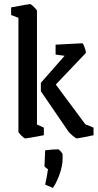

<svg xmlns="http://www.w3.org/2000/svg" viewBox="-20 -666 478 936"><path d="M103 8.8Q98.6 8.8 84.2 -5.1Q69.8 -19 69.8 -23.9V-579.1L34.2 -592.8V-629.9Q118.2 -646 127 -646Q131.3 -646 145.8 -631.8Q160.2 -617.7 160.2 -612.8V-59.1L193.8 -43.9V-6.8Q111.8 8.8 103 8.8ZM354 8.8Q350.1 8.8 335 -3.9Q319.8 -16.6 314.9 -22.9L179.2 -221.2V-262.2L294.9 -394L251 -399.9V-448.2Q372.1 -455.1 380.9 -455.1Q385.3 -455.1 392.1 -436Q398.9 -417 398.9 -408.2L252 -253.9L396 -60.1L436 -43.9V-6.8Q361.8 8.8 354 8.8ZM237.8 250 200.2 233.9Q208.5 197.3 213.9 159.2Q196.8 147.5 196.8 144L200.2 66.9Q233.4 62 263.2 62Q267.1 62 276.1 72.3Q285.2 82.5 285.2 86.9V106.9Q285.2 141.1 270.8 182.6Q256.3 224.1 237.8 250Z"/></svg>

Font: Grenze
Style: Regular
Weight: 400
Designer: Renata Polastri
Foundry: Omnibus-Type
Version: Version 1.002;PS 001.002;hotconv 1.0.88;makeotf.lib2.5.64775